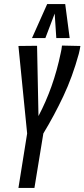

<svg xmlns="http://www.w3.org/2000/svg" viewBox="-20 -928 417 948"><path d="M71 0 114 -269 71 -701 163 -702 170 -355Q207 -425 234.5 -502.5Q262 -580 280 -667Q284 -683 286 -703L377 -701Q374 -682 369 -662Q338 -549 293 -453.5Q248 -358 194 -269L150 0ZM138 -740 213 -908H302L324 -740H258L250 -861L204 -740Z"/></svg>

Font: Georama Extra Condensed Medium
Style: Italic
Weight: 500
Width: 2
Italic angle: -9°
Designer: Jean-Baptiste Levee
Foundry: Production Type
Version: Version 1.000